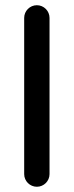

<svg xmlns="http://www.w3.org/2000/svg" viewBox="-20 -713 284 740"><path d="M170.9 -42V-644C170.9 -670.9 148.9 -692.9 122.1 -692.9C95.2 -692.9 73.2 -670.9 73.2 -644V-42C73.2 -15.1 95.2 6.8 122.1 6.8C148.9 6.8 170.9 -15.1 170.9 -42Z"/></svg>

Font: Velvelyne Book
Style: Bold
Weight: 700
Designer: Manon Van der Borght et Mariel Nils
Foundry: Velvetyne
Version: Version 1.070;Glyphs 3.3.1 (3343)